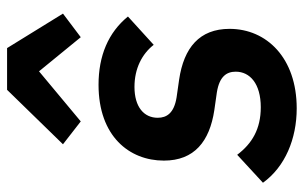

<svg xmlns="http://www.w3.org/2000/svg" viewBox="-174 -652 838 529"><g transform="rotate(-90 244.5 -387.0)"><path d="M262 -786 112 -632 175 -583 313 -698 407 -583 472 -632 377 -786ZM211 12C350 12 430 -71 430 -173C430 -256 378 -299 290 -312L241 -319C198 -326 185 -346 185 -371C185 -409 215 -435 270 -435C321 -435 361 -414 386 -382L464 -453C420 -507 356 -534 276 -534C134 -534 67 -449 67 -354C67 -270 120 -228 206 -215L255 -208C299 -201 312 -181 312 -156C312 -117 279 -87 214 -87C154 -87 114 -111 83 -152L6 -81C50 -20 127 12 211 12Z"/></g></svg>

Font: Braiins Sans SemiBold
Style: Italic
Weight: 600
Italic angle: -11.31°
Designer: Mike Abbink, Paul van der Laan, Pieter van Rosmalen, Jiri Chlebus, Lubos Buracinsky
Foundry: Bold Monday, Sudetype
Version: Version 1.000;hotconv 1.0.109;makeotfexe 2.5.65596